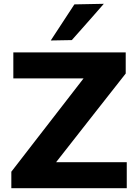

<svg xmlns="http://www.w3.org/2000/svg" viewBox="-20 -988 727 1008"><path d="M39.5 0V-86.5Q64.5 -119 95.8 -159.2Q127 -199.5 158.8 -240.8Q190.5 -282 217.5 -316.5L457.5 -626.5L476.5 -576.5H297Q242 -576.5 179.5 -576.5Q117 -576.5 50 -576.5V-713H640V-602Q599.5 -550.5 560.2 -500.5Q521 -450.5 482 -401L233 -83.5L220 -136.5H383Q422 -136.5 469.8 -136.5Q517.5 -136.5 563.8 -136.5Q610 -136.5 645.5 -136.5V0ZM246.5 -775.5Q278 -823.5 308.8 -870.8Q339.5 -918 370.5 -965L525 -968Q496.5 -935 468 -902.8Q439.5 -870.5 411.8 -839.2Q384 -808 357 -777.5Z"/></svg>

Font: Commissioner Thin
Style: Bold
Weight: 700
Version: Version 1.001;gftools[0.9.23]